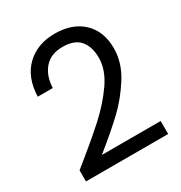

<svg xmlns="http://www.w3.org/2000/svg" viewBox="-171 -858 917 973"><g transform="rotate(-30 287.5 -372.0)"><path d="M51 -73Q178 -175 250 -240.5Q322 -306 371.5 -377.5Q421 -449 421 -518Q421 -583 389.5 -620.5Q358 -658 288 -658Q220 -658 182.5 -615.5Q145 -573 142 -502H54Q58 -614 122 -675Q186 -736 287 -736Q390 -736 450.5 -679Q511 -622 511 -522Q511 -439 461.5 -360.5Q412 -282 349 -222.5Q286 -163 188 -84H532V-8H51Z"/></g></svg>

Font: Fz Poppins
Style: Regular
Weight: 400
Designer: Ninad Kale (Devanagari), Jonny Pinhorn (Latin)
Foundry: Indian Type Foundry
Version: Vit hóa bi Vntype.Com & FontZin.Com